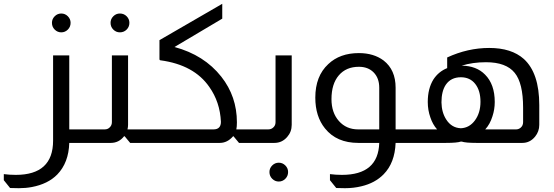

<svg xmlns="http://www.w3.org/2000/svg" viewBox="-32 -751 2910 1009"><path d="M290 -680Q310 -680 324.5 -665.5Q339 -651 339 -631Q339 -610 324.5 -595.5Q310 -581 290 -581Q270 -581 255.5 -595.5Q241 -610 241 -631Q241 -651 255.5 -665.5Q270 -680 290 -680ZM332 -460V-71H383V0H332Q329 104 269 166Q220 216 135 232Q103 238 67 238Q43 238 21 237L-12 196V164Q17 168 51 168Q247 168 247 -12V-460Z M598 -680Q619 -680 633.5 -665.5Q648 -651 648 -631Q648 -610 633.5 -595.5Q619 -581 598 -581Q578 -581 563.5 -595.5Q549 -610 549 -631Q549 -651 563.5 -665.5Q578 -680 598 -680ZM641 -460V-95Q641 -83 638 -71H691V0H652L623 -35H620Q593 0 550 0H376V-71H518Q534 -71 544 -81Q556 -92 556 -109V-460Z M1136 -731V-653L885 -504Q1041 -462 1131 -348Q1213 -244 1213 -108Q1213 -85 1210 -71H1244V0H1224L1195 -35H1193Q1163 0 1123 0H684V-71H1090Q1129 -71 1129 -111Q1124 -215 1068 -294Q988 -410 812 -434Q806 -434 806 -441V-540Z M1501 -460V-95Q1501 -58 1477 -31Q1450 0 1410 0H1236V-71H1378Q1395 -71 1406 -83Q1416 -93 1416 -109V-460ZM1433 104Q1453 104 1467.5 118.5Q1482 133 1482 153Q1482 174 1467.5 188.5Q1453 203 1433 203Q1413 203 1398.5 188.5Q1384 174 1384 153Q1384 133 1398.5 118.5Q1413 104 1433 104Z M1851 0Q1737 0 1676 -76Q1625 -139 1625 -238Q1625 -351 1693 -414Q1754 -472 1854 -472Q1932 -472 1984 -433Q2047 -384 2047 -290V-71H2079V0H2047Q2043 105 1984 165Q1939 211 1867 228Q1826 238 1781 238Q1757 238 1735 237L1702 196V164Q1732 168 1765 168Q1956 168 1961 0ZM1961 -290Q1961 -341 1931 -371Q1902 -400 1854 -400Q1787 -400 1748.5 -355Q1710 -310 1710 -230Q1710 -159 1749 -115Q1788 -71 1850 -71H1961Z M2318 -449Q2426 -499 2539 -499Q2656 -499 2721 -441Q2802 -367 2802 -199V-95Q2802 -60 2780 -33Q2753 0 2713 0H2472Q2415 0 2394 -7H2390Q2370 0 2311 0H2071V-71H2265Q2242 -97 2230 -133Q2216 -172 2216 -215Q2216 -286 2246 -334Q2273 -375 2318 -393ZM2717 -185Q2717 -314 2673 -368Q2628 -424 2522 -424Q2452 -424 2394 -406Q2472 -405 2517 -359Q2568 -308 2568 -215Q2568 -176 2556 -140Q2543 -98 2518 -71H2680Q2693 -71 2703 -79Q2717 -90 2717 -109ZM2493 -216Q2493 -275 2465.5 -310Q2438 -345 2390 -345Q2338 -345 2311 -306Q2288 -272 2288 -213Q2289 -160 2313 -123Q2341 -79 2390 -77Q2435 -79 2464 -118.5Q2493 -158 2493 -216Z"/></svg>

Font: Almarai
Style: Regular
Weight: 400
Designer: Boutros International 2019
Foundry: Created by Boutros International 2019
Version: Version 1.10